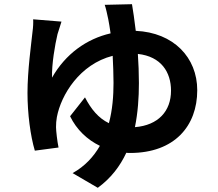

<svg xmlns="http://www.w3.org/2000/svg" viewBox="-20 -824 1040 915"><path d="M623 -218C637 -287 642 -358 642 -428C642 -475 640 -522 637 -567C748 -555 795 -480 795 -392C795 -294 734 -227 623 -218ZM479 -801C485 -785 491 -755 496 -732C500 -713 503 -691 507 -665C393 -639 292 -567 228 -454C226 -518 242 -610 254 -661C259 -678 266 -700 273 -721L138 -732C139 -717 138 -694 135 -673C129 -615 111 -488 111 -381C111 -283 125 -176 146 -106L259 -121C253 -149 247 -201 247 -218C247 -235 248 -249 251 -266C271 -372 360 -518 517 -558C519 -516 521 -472 521 -429C521 -367 516 -300 499 -237C449 -261 414 -304 385 -360L314 -270C345 -206 396 -158 456 -129C426 -77 385 -32 326 1L446 71C509 25 552 -32 582 -96C588 -95 594 -95 600 -95C812 -95 920 -224 920 -394C920 -550 807 -669 627 -677C621 -729 614 -774 609 -804Z"/></svg>

Font: Noto Sans CJK KR Bold
Style: Regular
Weight: 700
Designer: Ryoko NISHIZUKA (kana & ideographs); Paul D. Hunt (Latin, Greek & Cyrillic); Wenlong ZHANG (bopomofo); Sandoll Communica
Foundry: Adobe Systems Incorporated
Version: Version 1.004;PS 1.004;hotconv 1.0.82;makeotf.lib2.5.63406